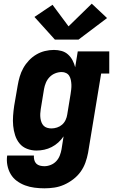

<svg xmlns="http://www.w3.org/2000/svg" viewBox="-20 -809 640 1042"><path d="M221 213Q194 213 167 209.5Q140 206 116 197Q92 188 71.5 173Q51 158 38 136Q25 114 20 87.5Q15 61 19 35H164Q163 47 166 59Q169 71 177 79Q185 87 197 90Q209 93 221 93Q238 93 255.5 86Q273 79 285.5 65.5Q298 52 304.5 35Q311 18 314 1L325 -69Q313 -51 296.5 -36Q280 -21 260.5 -11Q241 -1 220 3.5Q199 8 178 8Q151 8 126.5 -1.5Q102 -11 86 -30.5Q70 -50 62 -75Q54 -100 51.5 -126.5Q49 -153 51 -180.5Q53 -208 57 -235L76 -345Q80 -369 87 -393Q94 -417 106.5 -439.5Q119 -462 137 -481Q155 -500 177 -513Q199 -526 223.5 -532Q248 -538 273 -538Q294 -538 314 -532.5Q334 -527 349 -513.5Q364 -500 373.5 -482Q383 -464 388 -444L402 -530H573V-410H529L458 20Q453 47 443.5 73.5Q434 100 417.5 123Q401 146 377.5 164Q354 182 328 193.5Q302 205 275 209Q248 213 221 213ZM259 -112Q274 -112 289.5 -117Q305 -122 317 -132.5Q329 -143 336 -158Q343 -173 345 -188L363 -298Q365 -311 366.5 -324Q368 -337 367.5 -349.5Q367 -362 364.5 -374.5Q362 -387 356 -397Q350 -407 339 -412.5Q328 -418 315 -418Q297 -418 279.5 -411Q262 -404 249 -390.5Q236 -377 229 -360Q222 -343 219 -326L201 -216Q199 -204 198.5 -191.5Q198 -179 199.5 -167.5Q201 -156 205 -145.5Q209 -135 216.5 -127Q224 -119 235.5 -115.5Q247 -112 259 -112ZM406 -594H278L167 -717L265 -783L352 -666L478 -789L561 -711Z"/></svg>

Font: Iosevka Slab Heavy Extended
Style: Italic
Weight: 900
Width: 7
Italic angle: -9°
Monospace: yes
Designer: Belleve Invis
Foundry: Belleve Invis
Version: Version 11.1.0; ttfautohint (v1.8.3)